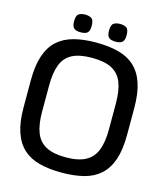

<svg xmlns="http://www.w3.org/2000/svg" viewBox="-143 -1114 1054 1232"><g transform="rotate(15 383.5 -498.5)"><path d="M383.3 11Q300 11 236 -5.5Q172 -22 128.5 -61.5Q85 -101 62.5 -167Q40 -233 40 -332V-510Q40 -609 62.5 -675Q85 -741 128.5 -780Q172 -819 236 -836Q300 -853 383.3 -853Q466.7 -853 530.7 -836.5Q594.7 -820 638.5 -780.5Q682.3 -741 704.8 -675Q727.3 -609 727.3 -510V-332Q727.3 -233 704.8 -167Q682.3 -101 638.5 -61.5Q594.7 -22 530.7 -5.5Q466.7 11 383.3 11ZM383.3 -90.7Q466.3 -90.7 514.8 -116.8Q563.3 -143 584.5 -196.8Q605.7 -250.7 605.7 -334V-508Q605.7 -592.3 584.8 -646.2Q564 -700 515.5 -725.7Q467 -751.3 383.3 -751.3Q299.7 -751.3 251.2 -725.7Q202.7 -700 182.3 -646.2Q162 -592.3 162 -508V-334Q162 -250.7 182.7 -196.8Q203.3 -143 251.8 -116.8Q300.3 -90.7 383.3 -90.7ZM500.3 -890.3Q484 -890.3 470.8 -894.3Q457.7 -898.3 449.8 -910.4Q442 -922.4 442 -948.6Q442 -988 459 -998Q476 -1008 500.3 -1008Q525.5 -1008 542.2 -998Q559 -988 559 -948.6Q559 -922.4 551.2 -910.4Q543.3 -898.3 530 -894.3Q516.7 -890.3 500.3 -890.3ZM268.3 -890.3Q252 -890.3 238.8 -894.3Q225.7 -898.3 217.8 -910.4Q210 -922.4 210 -948.6Q210 -988 227 -998Q244 -1008 268.3 -1008Q293.5 -1008 310.2 -998Q327 -988 327 -948.6Q327 -922.4 319.5 -910.4Q312 -898.3 298.5 -894.3Q285 -890.3 268.3 -890.3Z"/></g></svg>

Font: Matangi Light
Style: Regular
Weight: 300
Designer: Prashant Pant
Foundry: The Graphic Ant
Version: Version 3.002